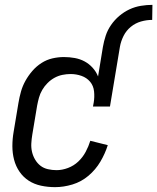

<svg xmlns="http://www.w3.org/2000/svg" viewBox="-20 -763 648 791"><path d="M404 -570Q408 -593 415.5 -616Q423 -639 437.5 -660Q452 -681 471.5 -697.5Q491 -714 513.5 -724.5Q536 -735 560.5 -739Q585 -743 608 -743L607 -681Q584 -681 561 -674.5Q538 -668 519 -652.5Q500 -637 489 -615Q478 -593 474 -570ZM207 8Q177 8 149 2Q121 -4 98.5 -18.5Q76 -33 60.5 -55.5Q45 -78 38 -105Q31 -132 31 -161Q31 -190 36 -219L56 -339Q60 -363 66.5 -386Q73 -409 85 -430.5Q97 -452 113.5 -471Q130 -490 151 -503.5Q172 -517 196 -522.5Q220 -528 243 -528Q266 -528 288 -524Q310 -520 328.5 -510Q347 -500 361.5 -484Q376 -468 384 -448L404 -570H474L433 -324H363L366 -340Q370 -363 367.5 -386.5Q365 -410 351 -426.5Q337 -443 315.5 -450.5Q294 -458 271 -458Q254 -458 237 -454.5Q220 -451 204.5 -442.5Q189 -434 176 -421Q163 -408 154 -392.5Q145 -377 140.5 -360.5Q136 -344 133 -328L113 -208Q110 -190 109 -172Q108 -154 112 -137Q116 -120 125 -105Q134 -90 147 -80Q160 -70 177.5 -66Q195 -62 213 -62Q236 -62 260 -71Q284 -80 302.5 -97.5Q321 -115 333 -137.5Q345 -160 352 -183L424 -165Q413 -130 393.5 -97Q374 -64 344.5 -39Q315 -14 278.5 -3Q242 8 207 8Z"/></svg>

Font: Iosevka
Style: Italic
Weight: 400
Italic angle: -9°
Monospace: yes
Designer: Belleve Invis
Foundry: Belleve Invis
Version: Version 32.5.0; ttfautohint (v1.8.4)